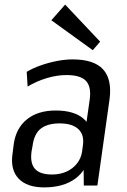

<svg xmlns="http://www.w3.org/2000/svg" viewBox="-20 -806 551 834"><path d="M342 -179 370 -376Q377 -430 353 -455Q329 -480 269 -480Q227 -480 182.5 -466.5Q138 -453 100 -430L96 -494Q123 -510 157 -522Q191 -534 227 -541Q263 -548 295 -548Q388 -548 427.5 -505Q467 -462 456 -376L403 0H344ZM172 8Q97 8 61 -30Q25 -68 34 -135L40 -182Q50 -250 97.5 -288Q145 -326 222 -326Q303 -326 344 -289.5Q385 -253 375 -185L368 -137Q359 -68 307 -30Q255 8 172 8ZM205 -48Q259 -48 295 -76.5Q331 -105 337 -151L340 -174Q347 -220 320.5 -245Q294 -270 239 -270Q187 -270 157.5 -247.5Q128 -225 121 -170L117 -148Q110 -97 132 -72.5Q154 -48 205 -48ZM415 -625 383 -588 203 -718 263 -786Z"/></svg>

Font: Pathway Extreme SemiCondensed
Style: Italic
Weight: 400
Width: 4
Italic angle: -8°
Version: Version 1.001;gftools[0.9.26]